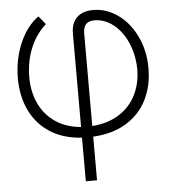

<svg xmlns="http://www.w3.org/2000/svg" viewBox="-53 -586 738 833"><g transform="rotate(-5 316.5 -169.5)"><path d="M383.8 -538.1Q440.4 -538.1 490.2 -502.9Q540 -467.8 570.3 -405.3Q600.6 -342.8 600.6 -265.6Q600.6 -189.5 570.6 -129.2Q540.5 -68.8 481.2 -32.2Q421.9 4.4 335.9 9.3V199.2H287.1V9.3Q205.6 4.4 148.4 -32.7Q91.3 -69.8 62 -130.9Q32.7 -191.9 32.2 -269.5Q32.2 -353.5 62.7 -424.1Q93.3 -494.6 144.5 -531.2L173.8 -495.1Q130.9 -457 106.7 -399.7Q82.5 -342.3 82 -271.5Q82 -208 106 -156.7Q129.9 -105.5 176.3 -74Q222.7 -42.5 287.1 -37.1V-443.4Q287.1 -489.7 312.3 -513.9Q337.4 -538.1 383.8 -538.1ZM551.8 -266.6Q550.8 -329.6 527.8 -381.6Q504.9 -433.6 466.8 -463.4Q428.7 -493.2 383.8 -493.2Q335.9 -493.2 335.9 -440.4V-37.1Q404.3 -42 452.9 -72.8Q501.5 -103.5 526.6 -153.8Q551.8 -204.1 551.8 -266.6Z"/></g></svg>

Font: Pretendard Std ExtraLight
Style: Regular
Weight: 200
Designer: Base glyphs from Inter by Rasmus Andersson; Hangeul glyphs from Noto Sans CJK(Source Han Sans) by Jang Soo-young and Kan
Foundry: Kil Hyung-jin
Version: Version 1.309